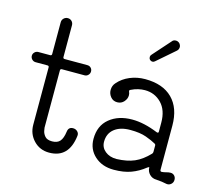

<svg xmlns="http://www.w3.org/2000/svg" viewBox="-107 -887 1186 1037"><g transform="rotate(15 486.5 -369.0)"><path d="M248 12Q196 12 161.5 -24Q127 -60 127 -112V-432Q127 -441 118 -441H52Q40 -441 31.5 -449.5Q23 -458 23 -470Q23 -481 31.5 -489.5Q40 -498 52 -498H118Q127 -498 127 -507V-684Q127 -698 136.5 -707Q146 -716 159 -716Q172 -716 181 -707Q190 -698 190 -684V-507Q190 -498 199 -498H326Q338 -498 346 -490Q354 -482 354 -470Q354 -458 345.5 -449.5Q337 -441 326 -441H199Q190 -441 190 -432V-112Q190 -109 193 -94Q196 -79 208 -65Q220 -51 248 -51Q277 -51 291.5 -67.5Q306 -84 311 -121Q314 -149 340 -149Q355 -149 365 -139Q375 -129 373 -115Q358 12 248 12Z M646 -613Q640 -619 640 -628Q640 -636 646 -642L733 -740Q740 -750 754 -750Q766 -750 775 -741Q783 -731 783 -721Q783 -707 772 -698L674 -613Q668 -607 660 -607Q652 -607 646 -613ZM609 11Q544 11 502.5 -26.5Q461 -64 461 -122Q461 -196 510.5 -236.5Q560 -277 637 -277Q703 -277 781 -245Q783 -244 786 -244Q792 -244 792 -251V-301Q792 -371 754.5 -409.5Q717 -448 662 -448Q644 -448 624.5 -443.5Q605 -439 585 -429Q577 -426 581 -417Q585 -409 585 -398Q585 -379 570.5 -362.5Q556 -346 533 -346Q510 -346 496 -363Q482 -380 482 -401Q482 -426 498 -443Q524 -473 563.5 -489.5Q603 -506 648 -506Q747 -506 800.5 -452.5Q854 -399 854 -301V-54Q854 -45 863 -45Q876 -46 888 -49.5Q900 -53 911 -53Q924 -53 932.5 -44Q941 -35 941 -21Q941 -6 930 3.5Q919 13 905 11Q892 8 877 6Q862 4 846 3Q823 3 807.5 -13Q792 -29 792 -51Q792 -52 791.5 -52Q791 -52 791 -52Q788 -52 781 -47Q746 -19 705.5 -4Q665 11 609 11ZM609 -49Q668 -51 708.5 -68.5Q749 -86 788 -127Q792 -132 792 -138V-173Q792 -180 786 -183Q765 -195 730.5 -207.5Q696 -220 641 -220Q585 -220 552.5 -194Q520 -168 520 -122Q520 -90 545 -69.5Q570 -49 609 -49Z"/></g></svg>

Font: Kiwi Maru Light
Style: Regular
Weight: 300
Designer: Hiroki-Chan
Version: Version 1.100